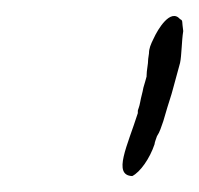

<svg xmlns="http://www.w3.org/2000/svg" viewBox="-20 -651 250 241"><path d="M153 -509C140 -468 121 -431 146 -430C156 -435 168 -452 174 -470C174 -472 176 -477 177 -480C181 -486 182 -491 185 -499L190 -516C192 -523 195 -531 197 -539L206 -572C208 -581 208 -600 210 -612C208 -625 210 -625 206 -627C194 -641 178 -614 173 -603C169 -595 167 -590 167 -584L166 -577C166 -570 164 -563 164 -556V-555C163 -551 162 -548 160 -541C159 -535 157 -529 156 -523C155 -517 153 -513 153 -512Z"/></svg>

Font: Scribbler
Style: HLIta
Weight: 100
Designer: Mew Too
Foundry: Cannot Into Space Fonts
Version: Version 1.001